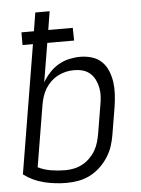

<svg xmlns="http://www.w3.org/2000/svg" viewBox="-53 -777 606 827"><g transform="rotate(-5 250.0 -363.5)"><path d="M201 8Q151 8 103 -4Q55 -16 17 -45L109 -600H64V-655H118L131 -735H193L180 -655H286L287 -600H171L143 -432Q156 -454 173.5 -473Q191 -492 212.5 -504.5Q234 -517 258.5 -522.5Q283 -528 306 -528Q333 -528 357.5 -520.5Q382 -513 399.5 -496Q417 -479 426.5 -455.5Q436 -432 439.5 -407Q443 -382 441.5 -355.5Q440 -329 436 -302L416 -182Q412 -157 404 -132.5Q396 -108 381 -85Q366 -62 346 -43.5Q326 -25 302 -13Q278 -1 252 3.5Q226 8 201 8ZM201 -47Q220 -47 239 -51Q258 -55 275.5 -64.5Q293 -74 307.5 -88.5Q322 -103 331.5 -119.5Q341 -136 346.5 -154.5Q352 -173 355 -191L375 -311Q379 -331 380 -350.5Q381 -370 377.5 -388Q374 -406 366 -422.5Q358 -439 344.5 -451Q331 -463 313 -468Q295 -473 275 -473Q257 -473 239.5 -469Q222 -465 205 -456Q188 -447 174 -433.5Q160 -420 150.5 -404Q141 -388 135.5 -370.5Q130 -353 127 -335L83 -70Q109 -57 139.5 -52Q170 -47 201 -47Z"/></g></svg>

Font: Iosevka SS18 Light
Style: Italic
Weight: 300
Italic angle: -9°
Monospace: yes
Designer: Belleve Invis
Foundry: Belleve Invis
Version: Version 25.1.1; ttfautohint (v1.8.4)